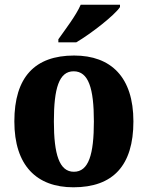

<svg xmlns="http://www.w3.org/2000/svg" viewBox="-20 -786 628 816"><path d="M228 -619V-606H304C367 -643 467 -721 490 -756V-766H323C304 -721 256 -659 228 -619ZM292 10C460 10 547 -82 547 -270C547 -458 452 -550 295 -550C128 -550 41 -458 41 -270C41 -82 136 10 292 10ZM294 -56C232 -56 209 -130 209 -270C209 -411 231 -483 293 -483C356 -483 379 -411 379 -270C379 -130 357 -56 294 -56Z"/></svg>

Font: Noto Serif Sinhala SemiCondensed ExtraBold
Style: Regular
Weight: 800
Width: 4
Designer: Jelle Bosma - Monotype Design Team
Foundry: Monotype Imaging Inc.
Version: Version 2.007